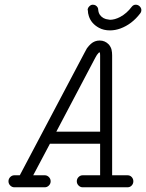

<svg xmlns="http://www.w3.org/2000/svg" viewBox="-20 -797 620 815"><path d="M386 -774Q397 -767 397 -755Q398 -743 404 -734Q417 -716 441 -714L447 -713Q467 -713 490 -725Q518 -740 539 -768Q546 -777 556 -777Q566 -777 573 -770Q580 -763 580 -754.5Q580 -746 575 -740Q540 -694 491 -676Q469 -668 447 -668Q420 -668 400 -679Q367 -697 357 -729Q353 -741 353 -753Q353 -754 352 -754Q352 -763 359 -770Q366 -777 373.5 -777Q381 -777 386 -774ZM331 -2Q321 -2 313.5 -9.5Q306 -17 306 -27.5Q306 -38 313.5 -45.5Q321 -53 331 -53H405V-187H192Q159 -125 121 -53H170Q180 -53 187.5 -45.5Q195 -38 195 -27.5Q195 -17 187.5 -9.5Q180 -2 170 -2H41Q31 -2 23.5 -9.5Q16 -17 16 -27.5Q16 -38 23.5 -45.5Q31 -53 41 -53H64Q335 -566 340 -575.5Q345 -585 349 -592Q357 -603 366 -611Q382 -625 403 -625Q426 -625 442 -608Q451 -597 453.5 -586Q456 -575 456 -562V-53H521Q532 -53 539 -45.5Q546 -38 546 -27.5Q546 -17 539 -9.5Q532 -2 521 -2ZM405 -238V-562Q405 -574 403 -574.5Q401 -575 399 -573Q395 -569 391.5 -564Q388 -559 384 -551Q381 -544 219 -238Z"/></svg>

Font: TT2020Base
Style: Italic
Weight: 400
Italic angle: -15°
Version: Version 0.2.000